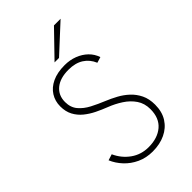

<svg xmlns="http://www.w3.org/2000/svg" viewBox="-273 -1017 1126 1126"><g transform="rotate(-45 289.5 -454.5)"><path d="M295 12Q241.5 12 197.8 -8.2Q154 -28.5 122.8 -62Q91.5 -95.5 75 -135L113 -147Q138 -91.5 186 -57.2Q234 -23 296 -23Q370.5 -23 415.8 -61.5Q461 -100 461 -174Q461 -221.5 437 -256.8Q413 -292 374.5 -317Q336 -342 292 -359Q257 -372.5 222.8 -389.2Q188.5 -406 160.2 -429Q132 -452 115 -483.8Q98 -515.5 98 -559Q98 -602.5 119.8 -637.2Q141.5 -672 183.8 -692Q226 -712 287 -712Q330.5 -712 367.5 -697.8Q404.5 -683.5 431 -657.8Q457.5 -632 469 -597L433 -586Q415 -629.5 377.8 -653.2Q340.5 -677 284 -677Q214.5 -677 175.2 -644.8Q136 -612.5 136 -557Q136 -512 161 -482.2Q186 -452.5 225.5 -432Q265 -411.5 308 -394Q341 -380.5 374.8 -362.2Q408.5 -344 436.5 -318Q464.5 -292 481.8 -256.5Q499 -221 499 -173Q499 -114 472.8 -72.8Q446.5 -31.5 400.5 -9.8Q354.5 12 295 12ZM257 -765 408 -921H463L294 -765Z"/></g></svg>

Font: Overpass Thin
Style: Regular
Weight: 250
Designer: Delve Withrington, Dave Bailey, Thomas Jockin
Foundry: Delve Fonts LLC
Version: Version 4.000